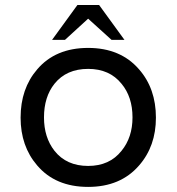

<svg xmlns="http://www.w3.org/2000/svg" viewBox="-20 -731 707 769"><path d="M333 -539.1Q202.1 -539.1 128.9 -453.1Q62.5 -376 62.5 -259.8Q62.5 -145.5 128.9 -68.4Q202.1 17.6 333 17.6Q462.9 17.6 537.1 -68.4Q604.5 -145.5 604.5 -259.8Q604.5 -376 537.1 -453.1Q462.9 -539.1 333 -539.1ZM333 -455.1Q418.9 -455.1 466.8 -395.5Q510.7 -342.8 510.7 -260.7Q510.7 -180.7 466.8 -127Q418.9 -66.4 333 -66.4Q246.1 -66.4 198.2 -127Q156.2 -180.7 156.2 -260.7Q156.2 -342.8 198.2 -395.5Q246.1 -455.1 333 -455.1ZM240.2 -571.3 333 -656.2 426.8 -571.3H478.5L377 -710.9H290L188.5 -571.3Z"/></svg>

Font: Gungsuh
Style: Regular
Weight: 400
Version: Version 2.21